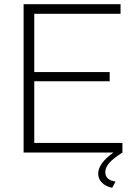

<svg xmlns="http://www.w3.org/2000/svg" viewBox="-20 -730 652 919"><path d="M144 -46H566V0Q521 29 502.5 50.5Q484 72 484 94Q484 132 533 139L517 169Q485 162 467.5 144Q450 126 450 101Q450 52 523 0H93V-710H557V-664H144V-385H505V-341H144Z"/></svg>

Font: Raleway
Style: Light
Weight: 300
Designer: Matt McInerney, Pablo Impallari, Rodrigo Fuenzalida
Foundry: Matt McInerney, Pablo Impallari, Rodrigo Fuenzalida
Version: Version 3.000